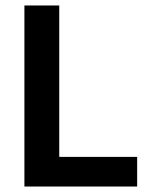

<svg xmlns="http://www.w3.org/2000/svg" viewBox="-20 -680 533 700"><path d="M69 0V-660H196V0ZM98 0V-108H480V0Z"/></svg>

Font: Bricolage Grotesque 36pt SemiBold
Style: Regular
Weight: 600
Designer: Mathieu Triay
Foundry: Atelier Triay
Version: Version 1.001;gftools[0.9.33.dev8+g029e19f]